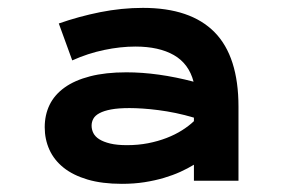

<svg xmlns="http://www.w3.org/2000/svg" viewBox="-20 -798 708 480"><path d="M284.7 -338.4Q235.4 -338.4 199 -349.1Q162.6 -359.9 138.9 -378.9Q115.2 -397.9 103.5 -423.8Q91.8 -449.7 91.8 -480Q91.8 -510.7 104 -535.9Q116.2 -561 141.4 -579.1Q166.5 -597.2 205.1 -607.2Q243.7 -617.2 295.9 -617.2Q374.5 -617.2 463.9 -593.8Q452.1 -638.7 414.8 -660.2Q377.4 -681.6 318.4 -681.6Q281.2 -681.6 240.5 -673.1Q199.7 -664.6 160.6 -647L127 -739.3Q176.8 -756.8 230.5 -767.6Q284.2 -778.3 337.4 -778.3Q456.5 -778.3 516.4 -717.5Q576.2 -656.7 576.2 -531.2V-346.2H464.8V-386.2Q449.7 -377 430.9 -368.4Q412.1 -359.9 389.9 -353.3Q367.7 -346.7 341.3 -342.5Q314.9 -338.4 284.7 -338.4ZM297.4 -435.1Q325.2 -435.1 350.1 -439.9Q375 -444.8 396.5 -453.1Q418 -461.4 435.3 -472.4Q452.6 -483.4 464.8 -495.1V-503.9Q441.9 -510.7 419.4 -515.4Q397 -520 376 -522.7Q355 -525.4 336.7 -526.6Q318.4 -527.8 303.7 -527.8Q275.9 -527.8 257.8 -524.4Q239.7 -521 228.8 -515.1Q217.8 -509.3 213.4 -501.2Q209 -493.2 209 -483.9Q209 -474.1 213.4 -465.3Q217.8 -456.5 228 -450Q238.3 -443.4 255.4 -439.2Q272.5 -435.1 297.4 -435.1Z"/></svg>

Font: Krona One
Style: Regular
Weight: 400
Version: Version 1.003